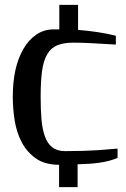

<svg xmlns="http://www.w3.org/2000/svg" viewBox="-20 -663 516 784"><path d="M32.2 -268.1Q32.2 -328.1 43 -377Q53.7 -425.3 75.7 -463.4Q96.7 -500 127.4 -521Q158.2 -542.5 196.8 -543H222.2V-643.1H298.8V-541Q344.2 -537.1 379.4 -531.7Q417.5 -525.9 453.1 -517.1V-481Q391.6 -484.9 351.1 -486.8Q312.5 -488.8 279.8 -488.8Q240.2 -488.8 214.8 -478.5Q189 -468.3 173.3 -442.4Q157.7 -416 151.9 -374.5Q146 -332 146 -268.1Q146 -214.4 149.4 -175.3Q152.8 -135.3 163.6 -105.5Q173.8 -76.7 193.4 -61.5Q213.4 -45.9 246.1 -45.9Q322.3 -45.9 380.9 -49.8Q415.5 -52.2 460 -56.2V-18.1Q427.2 -4.4 385.7 1.5Q347.2 6.8 296.9 7.8V101.1H221.2V9.8Q163.6 9.8 127.4 -15.6Q89.8 -42 69.3 -81.1Q47.9 -121.6 40 -170.4Q32.2 -218.8 32.2 -268.1Z"/></svg>

Font: SimahzazaarabicW05-Medium
Style: Regular
Weight: 500
Designer: Ahmed zaza
Foundry: Ahmed zaza
Version: Version 1.001